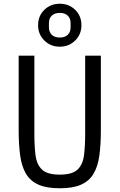

<svg xmlns="http://www.w3.org/2000/svg" viewBox="-20 -996 640 1028"><path d="M164 -698V-279Q164 -212 170.5 -163Q177 -114 205.5 -87.5Q234 -61 300 -61Q366 -61 394.5 -87.5Q423 -114 429.5 -163Q436 -212 436 -279V-698H520V-299Q520 -221 512 -163Q504 -105 481 -66Q458 -27 414.5 -7.5Q371 12 300 12Q229 12 185.5 -7.5Q142 -27 119 -66Q96 -105 88 -163Q80 -221 80 -299V-698ZM300 -746Q251 -746 217.5 -779Q184 -812 184 -861Q184 -911 217.5 -943.5Q251 -976 300 -976Q349 -976 382.5 -943.5Q416 -911 416 -861Q416 -812 382.5 -779Q349 -746 300 -746ZM300 -795Q327 -795 342.5 -809.5Q358 -824 358 -850V-872Q358 -898 342.5 -912.5Q327 -927 300 -927Q273 -927 257.5 -912.5Q242 -898 242 -872V-850Q242 -824 257.5 -809.5Q273 -795 300 -795Z"/></svg>

Font: Lilex Nerd Font
Style: Regular
Weight: 400
Designer: Mike Abbink, Paul van der Laan, Pieter van Rosmalen, Mikhael Khrustik
Foundry: Mikhael Khrustik
Version: Version 2.400; ttfautohint (v1.8.4.7-5d5b);Nerd Fonts 3.3.0